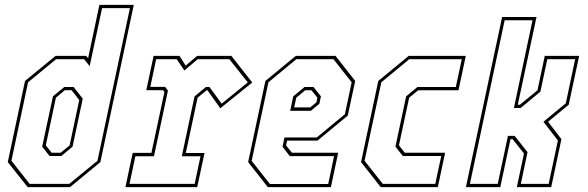

<svg xmlns="http://www.w3.org/2000/svg" viewBox="-20 -770 2418 790"><path d="M268 0H94L12 -103L83 -437L208.5 -540H334.5L342.5 -530.5L389 -750H530.5L393 -103ZM265 -13.5 381 -108.5 514.5 -736.5H400L349 -498L326 -526.5H211L95.5 -431.5L27 -108.5L102 -13.5ZM232 -128H184L153.5 -166.5L198 -374L244.5 -412H283L320.5 -364L278.5 -166.5ZM229.5 -141.5 266.5 -172 306 -358.5 274.5 -399H247L210 -368L168.5 -172L192.5 -141.5Z M496 0 526 -141H603L656.5 -391.5L650.5 -399H582L612 -540H718.5L744 -500L791 -540H932L1018 -430.5L886.5 -324.5L833.5 -398.5H830L793 -368L744.5 -140.5H821.5L791.5 0ZM513 -13.5H781L805 -127H728L780.5 -373.5L827 -412H842L892 -343.5L999.5 -431L923.5 -526.5H793.5L738.5 -480L707 -526.5H622.5L598.5 -412.5H659.5L671 -397L613.5 -127H537Z M1360.5 -540 1441.5 -437 1411 -294.5 1286.5 -191.5H1161.5L1157 -172L1181 -141.5H1371.5L1341.5 0H1082L1001 -103L1072 -437L1197 -540ZM1352 -526.5H1199.5L1084.5 -431.5L1015.5 -108L1090.5 -13H1330.5L1354.5 -127.5H1172.5L1142.5 -166L1150.5 -204.5H1283.5L1399 -300L1427 -431.5ZM1270 -412 1300.5 -373.5 1294 -343 1259 -314H1174L1186.5 -373.5L1233 -412ZM1261.5 -398.5H1236L1199 -368L1190.5 -328H1256.5L1282 -349L1286 -368Z M1546.5 0 1465.5 -103 1536.5 -437 1661.5 -540H1896.5L1866.5 -398.5H1700.5L1663.5 -368L1621.5 -172L1645.5 -141.5H1811.5L1781.5 0ZM1555 -13.5H1771L1795.5 -128H1637.5L1607 -166.5L1651 -373.5L1697.5 -412H1855.5L1880 -526.5H1664L1549 -431.5L1480 -108.5Z M1897 0 2046 -700H2187.5L2110.5 -339H2119L2191.5 -398.5L2221.5 -540H2363L2320 -339L2235 -269L2290 -197.5L2248 0H2106.5L2136 -138.5L2089 -197.5H2080.5L2038.5 0ZM1913.5 -13.5H2028L2070 -211H2097.5L2150.5 -144L2123 -13.5H2237.5L2275.5 -192L2216 -269L2308 -345L2346.5 -526.5H2232L2203.5 -393L2122 -325.5H2094.5L2171 -686.5H2056.5Z"/></svg>

Font: Tourney Condensed Thin
Style: Italic
Weight: 100
Width: 3
Italic angle: -12°
Designer: Tyler Finck
Foundry: Etcetera Type Co
Version: Version 1.010; ttfautohint (v1.8.3)